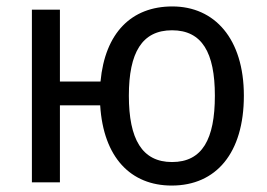

<svg xmlns="http://www.w3.org/2000/svg" viewBox="-20 -566 828 596"><path d="M737 -269C737 -446 646 -546 515 -546C388 -546 306 -464 292 -313H166V-536H79V0H166V-239H291C301 -77 386 10 513 10C651 10 737 -91 737 -269ZM380 -269C380 -403 421 -472 514 -472C607 -472 647 -403 647 -269C647 -134 608 -63 514 -63C421 -63 380 -134 380 -269Z"/></svg>

Font: Noto Sans Thai
Style: Regular
Weight: 400
Designer: Monotype Design Team
Foundry: Monotype Imaging Inc.
Version: Version 1.901